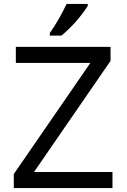

<svg xmlns="http://www.w3.org/2000/svg" viewBox="-20 -951 640 971"><path d="M548.8 0H49.8V-70.8L437 -632.8H60.1V-713.9H539.1V-643.1L151.9 -81.1H548.8ZM231.9 -784.2Q277.8 -849.1 316.9 -931.2H423.8V-920.9Q369.1 -836.4 291 -771H231.9Z"/></svg>

Font: Apple Sans Adjectives
Style: Regular
Weight: 400
Monospace: yes
Foundry: Apple Sans Adjectives
Version: Version 0.01